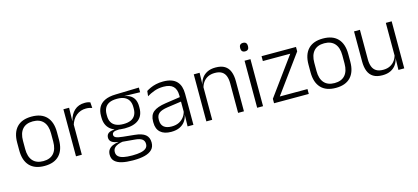

<svg xmlns="http://www.w3.org/2000/svg" viewBox="-66 -1199 4188 1922"><g transform="rotate(-15 2028.5 -238.0)"><path d="M256.5 12Q155.5 12 103 -43.8Q50.5 -99.5 50.5 -204.5V-284Q50.5 -388.5 103 -444Q155.5 -499.5 256.5 -499.5Q357.5 -499.5 410 -444Q462.5 -388.5 462.5 -284V-204.5Q462.5 -99.5 410 -43.8Q357.5 12 256.5 12ZM256.5 -38Q327.5 -38 364.8 -80Q402 -122 402 -201V-287.5Q402 -366 364.8 -408Q327.5 -450 256.5 -450Q185.5 -450 148.5 -408Q111.5 -366 111.5 -287.5V-201Q111.5 -122 148.5 -80Q185.5 -38 256.5 -38Z M641 -301.5 625.5 -348 640.5 -350Q656.5 -417 698.5 -455.8Q740.5 -494.5 807 -494.5Q824.5 -494.5 838.5 -491.8Q852.5 -489 862.5 -485L866.5 -426Q854 -430.5 838 -433.5Q822 -436.5 803 -436.5Q746 -436.5 703 -402.2Q660 -368 641 -301.5ZM584 0V-487.5H643L639.5 -341L644.5 -336V0Z M1129 -143.5Q1033 -143.5 981.8 -186.2Q930.5 -229 930.5 -310V-327Q930.5 -377 950.2 -414Q970 -451 1013.5 -472.5Q1057 -494 1127.5 -495.5L1370 -502V-453.5L1210 -457.5V-456Q1250.5 -449.5 1275.5 -431Q1300.5 -412.5 1312 -384.5Q1323.5 -356.5 1323.5 -320.5V-303.5Q1323.5 -225 1274.2 -184.2Q1225 -143.5 1129 -143.5ZM1126 137.5H1136.5Q1184.5 137.5 1219.5 130.2Q1254.5 123 1274 106.5Q1293.5 90 1293.5 62.5V61Q1293.5 29.5 1271 12.2Q1248.5 -5 1194.5 -9.5L1059.5 -21.5L1080.5 -22Q1048 -17.5 1023.2 -8Q998.5 1.5 984.2 18Q970 34.5 970 59.5V60.5Q970 89.5 989.5 106.5Q1009 123.5 1044 130.5Q1079 137.5 1126 137.5ZM1122.5 187Q1059 187 1012 176Q965 165 939.2 140.2Q913.5 115.5 913.5 73.5V71.5Q913.5 40 929.2 19.2Q945 -1.5 972 -13Q999 -24.5 1031 -28L1030.5 -29.5Q984 -35.5 962.5 -52.2Q941 -69 941 -97V-97.5Q941 -116 949.8 -129.5Q958.5 -143 977 -150.5Q995.5 -158 1025 -159.5V-168.5L1105.5 -147L1067.5 -148Q1028 -147.5 1012.8 -138.2Q997.5 -129 997.5 -111.5V-111Q997.5 -92 1018 -82.2Q1038.5 -72.5 1089 -67.5L1206.5 -55.5Q1282.5 -48 1316.8 -19.8Q1351 8.5 1351 61V63Q1351 107 1324.5 134.2Q1298 161.5 1249.5 174.2Q1201 187 1135.5 187ZM1128.5 -189Q1174 -189 1204.5 -202.8Q1235 -216.5 1250.5 -244Q1266 -271.5 1266 -311V-328.5Q1266 -367.5 1250.8 -394.8Q1235.5 -422 1205.8 -436Q1176 -450 1131 -450H1127.5Q1078 -450 1047.2 -434.8Q1016.5 -419.5 1002.5 -392Q988.5 -364.5 988.5 -328V-311.5Q988.5 -271.5 1004 -244.2Q1019.5 -217 1050.5 -203Q1081.5 -189 1128.5 -189Z M1740.5 0 1743.5 -121.5 1741 -131V-288.5V-321Q1741 -384 1709.2 -415.2Q1677.5 -446.5 1609.5 -446.5Q1556.5 -446.5 1513 -430.5Q1469.5 -414.5 1436.5 -394L1442.5 -447.5Q1460.5 -459 1486 -470.8Q1511.5 -482.5 1544.8 -490.2Q1578 -498 1618 -498Q1667 -498 1701.8 -486Q1736.5 -474 1758.5 -451Q1780.5 -428 1790.8 -395.5Q1801 -363 1801 -322.5V0ZM1569.5 10.5Q1497 10.5 1458.2 -24.5Q1419.5 -59.5 1419.5 -125V-138Q1419.5 -202.5 1459.2 -235.2Q1499 -268 1588 -281L1751 -305L1754 -259L1595.5 -236.5Q1533.5 -227.5 1506.5 -205.8Q1479.5 -184 1479.5 -141.5V-132.5Q1479.5 -87.5 1507 -64Q1534.5 -40.5 1587.5 -40.5Q1633 -40.5 1665.2 -57Q1697.5 -73.5 1717.2 -101.2Q1737 -129 1743.5 -163.5L1755.5 -120.5H1743Q1737 -86 1716.8 -56Q1696.5 -26 1660.2 -7.8Q1624 10.5 1569.5 10.5Z M2264 0V-306Q2264 -349.5 2252.2 -381Q2240.5 -412.5 2213.5 -429.5Q2186.5 -446.5 2141 -446.5Q2099 -446.5 2068 -430.5Q2037 -414.5 2018 -386.5Q1999 -358.5 1992 -322.5L1979.5 -367.5H1993Q1999.5 -403.5 2020.2 -432.8Q2041 -462 2076.2 -479.8Q2111.5 -497.5 2162 -497.5Q2221 -497.5 2256.5 -475.5Q2292 -453.5 2308.2 -412.2Q2324.5 -371 2324.5 -312V0ZM1935 0V-487.5H1995.5L1992.5 -367L1995.5 -364V0Z M2461.5 0V-487.5H2522.5V0ZM2492 -576.5Q2472 -576.5 2461.8 -587.5Q2451.5 -598.5 2451.5 -619V-622.5Q2451.5 -642.5 2461.8 -653.5Q2472 -664.5 2492 -664.5Q2512.5 -664.5 2522.5 -653.5Q2532.5 -642.5 2532.5 -622.5V-619Q2532.5 -598.5 2522.5 -587.5Q2512.5 -576.5 2492 -576.5Z M2996.5 -50.5V0H2636.5V-46L2921.5 -437H2637.5V-487.5H2994.5V-441.5L2709.5 -50.5Z M3275.5 12Q3174.5 12 3122 -43.8Q3069.5 -99.5 3069.5 -204.5V-284Q3069.5 -388.5 3122 -444Q3174.5 -499.5 3275.5 -499.5Q3376.5 -499.5 3429 -444Q3481.5 -388.5 3481.5 -284V-204.5Q3481.5 -99.5 3429 -43.8Q3376.5 12 3275.5 12ZM3275.5 -38Q3346.5 -38 3383.8 -80Q3421 -122 3421 -201V-287.5Q3421 -366 3383.8 -408Q3346.5 -450 3275.5 -450Q3204.5 -450 3167.5 -408Q3130.5 -366 3130.5 -287.5V-201Q3130.5 -122 3167.5 -80Q3204.5 -38 3275.5 -38Z M3657 -487.5V-181.5Q3657 -138.5 3668.8 -106.8Q3680.5 -75 3707.5 -57.8Q3734.5 -40.5 3780 -40.5Q3822.5 -40.5 3853.2 -56.8Q3884 -73 3903.2 -101.2Q3922.5 -129.5 3929 -164.5L3941.5 -120H3928Q3921.5 -84.5 3900.8 -54.8Q3880 -25 3844.8 -7.2Q3809.5 10.5 3759 10.5Q3700.5 10.5 3664.8 -11.5Q3629 -33.5 3612.5 -75Q3596 -116.5 3596 -175.5V-487.5ZM3986 -487.5V0H3925.5L3928.5 -120.5L3925.5 -123.5V-487.5Z"/></g></svg>

Font: Anek Odia Medium Light
Style: Regular
Weight: 300
Version: Version 1.003